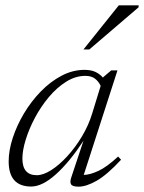

<svg xmlns="http://www.w3.org/2000/svg" viewBox="-20 -690 540 720"><path d="M248 -27 293 -162Q240.5 -82 189.5 -36.2Q138.5 9.5 97 9.5Q12.5 9.5 12.5 -85Q12.5 -126 27.8 -172.8Q43 -219.5 70 -264.8Q97 -310 133 -347Q169 -384 210.8 -406Q252.5 -428 297 -428Q321.5 -428 338 -420.2Q354.5 -412.5 366.5 -398.5L367 -400.5L397 -426H420.5L294 -34Q317.5 -34.5 349.2 -49.2Q381 -64 423 -103L434 -91Q381 -34 342.2 -12Q303.5 10 274.5 10Q252 10 246.5 1.2Q241 -7.5 248 -27ZM64 -95.5Q64 -33 118 -33Q142 -33 172 -52Q202 -71 232.2 -104Q262.5 -137 287.5 -178.8Q312.5 -220.5 326 -265.5L357.5 -368Q349.5 -385 336 -395.2Q322.5 -405.5 300 -405.5Q263 -405.5 228 -383.5Q193 -361.5 163.2 -326Q133.5 -290.5 111.2 -248.8Q89 -207 76.5 -166.5Q64 -126 64 -95.5ZM293 -504.5 425.5 -670H500L499.5 -662.5L315 -504.5Z"/></svg>

Font: Newsreader 16pt Light
Style: Italic
Weight: 300
Italic angle: -17°
Designer: Hugues Gentile
Foundry: Production Type
Version: Version 1.003; ttfautohint (v1.8.3)